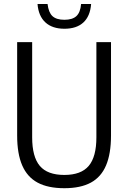

<svg xmlns="http://www.w3.org/2000/svg" viewBox="-20 -956 658 985"><path d="M68 -261V-740H145V-251.5Q145 -151.5 184.2 -105Q223.5 -58.5 310 -58.5Q396 -58.5 435.2 -105Q474.5 -151.5 474.5 -251.5V-740H549.5V-261Q549.5 -167.5 524.2 -107.8Q499 -48 446.2 -19.2Q393.5 9.5 310 9.5Q226 9.5 172.8 -19.2Q119.5 -48 93.8 -107.8Q68 -167.5 68 -261ZM172.5 -935.5H224Q229 -892 249.2 -873.2Q269.5 -854.5 310.5 -854.5Q351.5 -854.5 372 -873.5Q392.5 -892.5 396 -935.5H447.5Q442.5 -872.5 407.5 -840.5Q372.5 -808.5 310.5 -808.5Q248.5 -808.5 213 -841Q177.5 -873.5 172.5 -935.5Z"/></svg>

Font: Encode Sans Condensed
Style: Regular
Weight: 400
Width: 3
Designer: Multiple Designers
Foundry: Impallari Type
Version: Version 2.000